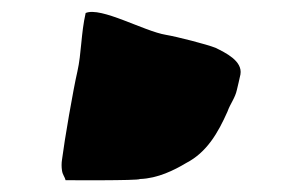

<svg xmlns="http://www.w3.org/2000/svg" viewBox="-20 -343 513 325"><path d="M125 -321C151 -332 224 -290 261 -284C279 -281 330 -268 345 -262C361 -254 391 -240 387 -217C385 -207 383 -200 381 -191C378 -177 370 -168 365 -154C349 -118 330 -85 295 -67C275 -55 247 -41 217 -40C215 -37 91 -38 91 -38C90 -43 86 -47 85 -54C84 -60 84 -67 85 -73C89 -105 104 -192 111 -222C118 -253 117 -286 125 -321Z"/></svg>

Font: Photofail
Style: Regular
Weight: 400
Foundry: Cannot Into Space Fonts
Version: Version 0.97